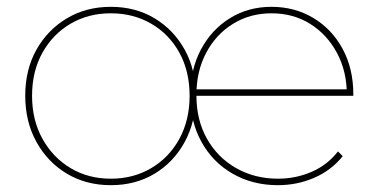

<svg xmlns="http://www.w3.org/2000/svg" viewBox="-20 -540 1110 563"><path d="M305 3Q233 3 176.5 -30.5Q120 -64 87 -123.5Q54 -183 54 -259Q54 -336 87 -394.5Q120 -453 176.5 -486.5Q233 -520 305 -520Q377 -520 433 -486.5Q489 -453 521.5 -394.5Q554 -336 554 -259Q554 -183 521.5 -123.5Q489 -64 433 -30.5Q377 3 305 3ZM305 -16Q371 -16 423.5 -47Q476 -78 506 -133Q536 -188 536 -259Q536 -331 506 -385.5Q476 -440 423.5 -470.5Q371 -501 305 -501Q239 -501 187 -470.5Q135 -440 104.5 -385.5Q74 -331 74 -259Q74 -188 104.5 -133Q135 -78 187 -47Q239 -16 305 -16ZM795 3Q721 3 662.5 -30.5Q604 -64 571 -123.5Q538 -183 538 -259Q538 -336 569 -394.5Q600 -453 654 -486.5Q708 -520 776 -520Q844 -520 898.5 -487.5Q953 -455 984.5 -397Q1016 -339 1016 -264Q1016 -263 1016 -262Q1016 -261 1016 -259H548V-278H1005L997 -263Q997 -331 968 -385Q939 -439 889.5 -470Q840 -501 776 -501Q713 -501 663 -470Q613 -439 584.5 -385Q556 -331 556 -263V-259Q556 -188 587 -133Q618 -78 672.5 -47Q727 -16 795 -16Q847 -16 893.5 -36Q940 -56 971 -96L985 -82Q951 -40 901 -18.5Q851 3 795 3Z"/></svg>

Font: Montserrat Thin Thin
Style: Regular
Weight: 250
Version: Version 9.000